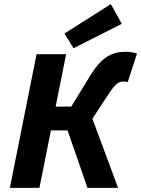

<svg xmlns="http://www.w3.org/2000/svg" viewBox="-20 -915 687 935"><path d="M28 0H172L228 -280H309L406 0H555L430 -337L512 -462C541 -505 557 -518 580 -518C590 -518 597 -517 602 -515L647 -654C634 -659 612 -663 595 -663C526 -663 476 -639 419 -546L327 -396H251L302 -651H158ZM338 -680 573 -799 520 -895 294 -752Z"/></svg>

Font: Source Sans Pro
Style: Bold Italic
Weight: 700
Italic angle: -11°
Designer: Paul D. Hunt
Foundry: Adobe Systems Incorporated
Version: Version 3.006;hotconv 1.0.111;makeotfexe 2.5.65597